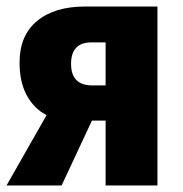

<svg xmlns="http://www.w3.org/2000/svg" viewBox="-26 -569 561 589"><path d="M192 -373Q192 -439 255 -439H298V-307H257Q192 -307 192 -373ZM163 0 256 -199H298V0H457V-549H235Q141 -549 87.5 -504.5Q34 -460 34 -377Q34 -316 57 -275Q80 -234 117 -216L-6 0Z"/></svg>

Font: Noto Sans Display SemiCondensed Extra
Style: Regular
Weight: 800
Width: 4
Designer: Monotype Design Team
Foundry: Monotype Imaging Inc.
Version: Version 1.900